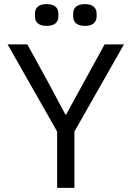

<svg xmlns="http://www.w3.org/2000/svg" viewBox="-20 -914 640 934"><path d="M342 0V-274L583 -698H489L389 -516L302 -357H298L213 -516L113 -698H17L258 -274V0ZM207 -788C248 -788 264 -808 264 -834V-848C264 -874 248 -894 207 -894C166 -894 150 -874 150 -848V-834C150 -808 166 -788 207 -788ZM393 -788C434 -788 450 -808 450 -834V-848C450 -874 434 -894 393 -894C352 -894 336 -874 336 -848V-834C336 -808 352 -788 393 -788Z"/></svg>

Font: IBM Plex Mono
Style: Regular
Weight: 400
Monospace: yes
Designer: Mike Abbink, Paul van der Laan, Pieter van Rosmalen
Foundry: Bold Monday
Version: Version 2.004